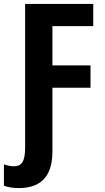

<svg xmlns="http://www.w3.org/2000/svg" viewBox="-55 -734 534 978"><path d="M40 224C143 224 212 175 212 38V-287H406V-401H212V-601H420V-714H73V19C73 88 55 113 17 113C-3 113 -22 108 -35 103V212C-17 219 11 224 40 224Z"/></svg>

Font: Noto Sans Display SemiCondensed
Style: Bold
Weight: 700
Width: 4
Designer: Monotype Design Team
Foundry: Monotype Imaging Inc.
Version: Version 1.900